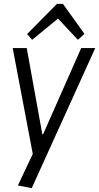

<svg xmlns="http://www.w3.org/2000/svg" viewBox="-20 -790 515 998"><path d="M73 174 165 -21 153 24 46 -540H119L200 -92H204L402 -540H475L145 188ZM121 -613 276 -770H307L419 -614L385 -583L269 -707H298L147 -583Z"/></svg>

Font: Pathway Extreme SemiCondensed Light
Style: Italic
Weight: 300
Width: 4
Italic angle: -8°
Version: Version 1.001;gftools[0.9.26]